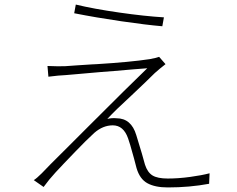

<svg xmlns="http://www.w3.org/2000/svg" viewBox="-20 -791 1040 841"><path d="M698 -715 691 -676Q620 -682 510.5 -698Q401 -714 305 -733L312 -771Q391 -752 502.5 -736Q614 -720 698 -715ZM680 -490 658 -471Q622 -435 556 -373Q486 -309 450 -270Q469 -275 490 -273Q555 -273 577 -199Q607 -102 615 -70Q626 -36 648 -22.5Q670 -9 715 -9Q761 -9 812.5 -16Q864 -23 898 -32L896 14Q810 30 715 30Q659 30 625.5 11.5Q592 -7 578 -55Q568 -93 567 -97Q547 -170 541 -185Q521 -242 474 -242Q431 -242 393 -209Q356 -175 311 -128Q253 -68 223.5 -36Q194 -4 171 28L128 -2Q141 -10 163 -32Q179 -50 283 -153L366 -236Q549 -419 625 -492L561 -487Q533 -484 480 -480Q447 -478 302 -465L267 -462Q239 -461 192 -455L188 -502Q235 -500 264 -501L321 -505Q362 -507 383 -509L404 -510Q550 -519 636 -532Q668 -538 677 -542L705 -510Z"/></svg>

Font: Merged Yaku Han JP ExtraLight
Style: Regular
Weight: 250
Designer: Ryoko NISHIZUKA 西塚涼子 (kana, bopomofo & ideographs); Paul D. Hunt (Latin, Greek & Cyrillic); Sandoll Communications 산돌커뮤니
Foundry: Adobe
Version: Version 2.004